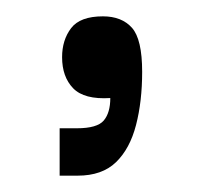

<svg xmlns="http://www.w3.org/2000/svg" viewBox="-20 -120 246 235"><path d="M53 95V37H74Q99 37 107 27.5Q115 18 115 0Q83 2 69.5 -12Q56 -26 56 -50Q56 -71 67 -85.5Q78 -100 106 -100Q129 -100 141.5 -86Q154 -72 154 -32Q154 4 146.5 33Q139 62 122 78.5Q105 95 75 95Z"/></svg>

Font: Darker Grotesque SemiBold
Style: Regular
Weight: 600
Designer: Gabriel Lam
Foundry: TypeRant
Version: Version 1.000;gftools[0.9.28]